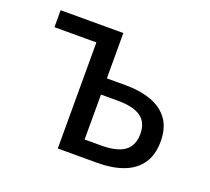

<svg xmlns="http://www.w3.org/2000/svg" viewBox="-91 -600 781 713"><g transform="rotate(20 300.0 -243.0)"><path d="M200.7 0V-419.1H35V-486.1H282.9V-307H357.5Q415.3 -307 459 -291Q502.7 -275 526.8 -241.6Q550.9 -208.2 550.9 -155.2Q550.9 -101.2 526.8 -66.9Q502.7 -32.6 459 -16.3Q415.3 0 357.5 0ZM282.9 -65.5H349Q410.7 -65.5 440.5 -87.3Q470.4 -109.1 470.4 -155.2Q470.4 -201 440.5 -222Q410.7 -243 349 -243H282.9Z"/></g></svg>

Font: Source Code Pro ExtraLight
Style: Regular
Weight: 200
Monospace: yes
Designer: Paul D. Hunt, Teo Tuominen
Foundry: Adobe
Version: Version 1.026;hotconv 1.1.0;makeotfexe 2.6.0